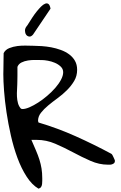

<svg xmlns="http://www.w3.org/2000/svg" viewBox="-22 -1136 731 1156"><path d="M-2 -689.5Q-2 -697.3 -1.5 -715.3Q-1 -733.4 -1 -753.4Q-1 -773.4 -0.5 -791.5Q0 -809.6 0 -816.4Q10.7 -836.9 33.7 -846.2Q56.6 -855.5 83.5 -858.9Q110.4 -862.3 136.2 -861.3Q162.1 -860.4 178.7 -860.4Q200.2 -860.4 229 -858.4Q257.8 -856.4 286.6 -851.1Q315.4 -845.7 343.8 -835.4Q372.1 -825.2 394 -809.1Q416 -793 429.2 -770Q442.4 -747.1 442.4 -715.8Q442.4 -678.7 424.8 -648.9Q407.2 -619.1 381.3 -593.3Q355.5 -567.4 324.7 -544.9Q293.9 -522.5 268.1 -501Q242.2 -479.5 224.6 -457Q207 -434.6 207 -408.2Q207 -406.2 208.5 -402.8Q210 -399.4 210 -398.4Q325.2 -364.3 434.1 -315.4Q543 -266.6 648.4 -210Q651.4 -208 654.8 -202.6Q658.2 -197.3 661.1 -189.9Q664.1 -182.6 667 -176.8Q669.9 -170.9 669.9 -167Q669.9 -158.2 665 -153.8Q660.2 -149.4 653.3 -147Q646.5 -144.5 639.6 -144.5Q632.8 -144.5 627.9 -144.5Q575.2 -144.5 522.9 -167.5Q470.7 -190.4 418 -218.8Q365.2 -247.1 311 -270.5Q256.8 -293.9 198.2 -293.9H167Q182.6 -257.8 194.8 -229.5Q207 -201.2 215.3 -174.8Q223.6 -148.4 228 -121.6Q232.4 -94.7 232.4 -63.5Q232.4 -56.6 232.4 -47.4Q232.4 -38.1 231.4 -28.3Q230.5 -18.6 225.6 -10.7Q220.7 -2.9 210 0Q169.9 -23.4 138.2 -72.8Q106.4 -122.1 83 -185.5Q59.6 -249 43.5 -320.3Q27.3 -391.6 17.1 -460.4Q6.8 -529.3 2.4 -589.4Q-2 -649.4 -2 -689.5ZM82 -627.9Q82 -615.2 80.6 -595.2Q79.1 -575.2 80.1 -554.2Q81.1 -533.2 86.4 -514.2Q91.8 -495.1 104.5 -481.4Q106.4 -480.5 108.4 -480.5Q109.4 -479.5 113.3 -479.5Q130.9 -479.5 155.8 -490.2Q180.7 -501 208 -518.6Q235.4 -536.1 262.2 -559.1Q289.1 -582 310.5 -606.4Q332 -630.9 345.2 -655.8Q358.4 -680.7 358.4 -701.2Q358.4 -720.7 343.8 -734.9Q329.1 -749 308.6 -757.8Q288.1 -766.6 266.1 -770.5Q244.1 -774.4 230.5 -774.4Q213.9 -774.4 191.4 -774.9Q168.9 -775.4 147 -772Q125 -768.6 107.4 -759.8Q89.8 -751 83 -733.4Q83 -727.5 83 -712.9Q83 -698.2 83 -681.2Q83 -664.1 82.5 -649.4Q82 -634.8 82 -627.9ZM282.2 -1084 176.8 -927.7Q165 -914.1 153.3 -916Q141.6 -918 135.3 -927.2Q128.9 -936.5 128.4 -950.7Q127.9 -964.8 138.7 -978.5Q141.6 -981.4 145 -986.8Q148.4 -992.2 149.4 -994.1Q159.2 -1009.8 171.9 -1029.3Q184.6 -1048.8 198.2 -1065.9Q211.9 -1083 225.1 -1096.2Q238.3 -1109.4 250 -1113.8Q261.7 -1118.2 270 -1111.8Q278.3 -1105.5 282.2 -1084Z"/></svg>

Font: Gloria Hallelujah
Style: Regular
Weight: 400
Designer: Kimberly Geswein
Foundry: Kimberly Geswein
Version: Version 1.004 2010